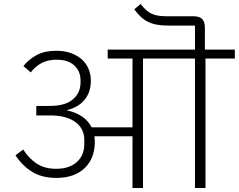

<svg xmlns="http://www.w3.org/2000/svg" viewBox="-20 -948 1204 968"><path d="M264 -51Q192 -51 142.5 -81.5Q93 -112 58 -165L97 -194Q126 -149 165.5 -123Q205 -97 263 -97Q300 -97 326.5 -107Q353 -117 370.5 -134Q388 -151 396.5 -173.5Q405 -196 405 -222V-245Q405 -270 394.5 -292Q384 -314 363 -330.5Q342 -347 310 -356.5Q278 -366 234 -366H163V-414H231Q310 -414 348 -447.5Q386 -481 386 -531V-543Q386 -589 354.5 -618Q323 -647 265 -647Q221 -647 189.5 -630Q158 -613 135 -583L98 -615Q125 -649 165 -670.5Q205 -692 264 -692Q306 -692 338.5 -680Q371 -668 393 -648Q415 -628 426.5 -600.5Q438 -573 438 -542Q438 -484 407.5 -446Q377 -408 319 -393V-391Q359 -383 391.5 -362Q424 -341 442 -306H648V-653H523V-698H963V-819H830Q797 -819 771.5 -823.5Q746 -828 726 -838Q706 -848 689.5 -863.5Q673 -879 657 -901L689 -928Q703 -910 716 -898Q729 -886 744 -879Q759 -872 777.5 -869Q796 -866 820 -866H955Q987 -866 1000 -851.5Q1013 -837 1013 -808V-698H1164V-653H1016V0H963V-653H701V0H648V-261H456Q457 -254 457.5 -247Q458 -240 458 -232Q458 -192 445.5 -159Q433 -126 408.5 -102Q384 -78 348 -64.5Q312 -51 264 -51Z"/></svg>

Font: IBM Plex Sans Devanagari Light
Style: Regular
Weight: 300
Designer: Mike Abbink, Paul van der Laan, Pieter van Rosmalen, Erin McLaughlin
Foundry: Bold Monday
Version: Version 1.1